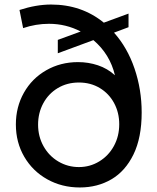

<svg xmlns="http://www.w3.org/2000/svg" viewBox="-20 -815 694 847"><path d="M50 -266Q50 -343 85.5 -406Q121 -469 184 -505Q247 -541 324 -541Q370 -541 412 -527Q454 -513 487 -483Q465 -576 392 -638L235 -580V-639L336 -676Q271 -710 196 -710Q138 -710 82 -691L66 -771Q140 -795 205 -795Q340 -795 438 -715L547 -755V-695L483 -671Q542 -605 573.5 -512.5Q605 -420 605 -319Q605 -208 569 -134Q533 -60 471.5 -24Q410 12 332 12Q253 12 188.5 -24Q124 -60 87 -123.5Q50 -187 50 -266ZM328 -78Q377 -78 418 -103Q459 -128 482.5 -171Q506 -214 506 -267Q506 -318 483.5 -360Q461 -402 420.5 -426.5Q380 -451 328 -451Q276 -451 235 -426.5Q194 -402 171 -359.5Q148 -317 148 -265Q148 -213 172 -170Q196 -127 237.5 -102.5Q279 -78 328 -78Z"/></svg>

Font: Evergrow Sans 
Style: Medium
Weight: 500
Foundry: 10Web
Version: Version 1.000